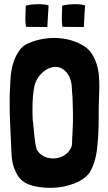

<svg xmlns="http://www.w3.org/2000/svg" viewBox="-20 -887 517 916"><path d="M206 -758V-760C206 -778 212 -859 212 -861C203 -865 184 -867 164 -867C141 -867 116 -864 103 -860C103 -850 101 -824 101 -799C101 -784 102 -769 104 -759H107L204 -758ZM380 -758V-760C380 -778 386 -859 386 -861C377 -865 358 -867 338 -867C315 -867 290 -864 277 -860C277 -850 275 -824 275 -799C275 -784 276 -769 278 -759H281L378 -758ZM190 8C201 9 211 9 221 9C249 9 277 6 304 -2C345 -13 384 -31 407 -63C431 -102 442 -151 445 -198L448 -231C453 -300 449 -365 453 -436C453 -448 454 -460 454 -472C454 -493 453 -514 451 -535C448 -556 444 -577 435 -597C427 -620 413 -641 394 -658C352 -690 295 -706 238 -706C192 -706 145 -695 105 -676C96 -671 89 -665 82 -658C41 -611 30 -547 29 -487C27 -457 26 -427 26 -397C26 -322 31 -247 34 -173C35 -134 39 -95 58 -62C82 -9 135 3 190 8ZM306 -162C287 -141 260 -131 233 -131C201 -131 169 -146 155 -175C142 -219 143 -269 136 -316C135 -333 135 -350 135 -367C135 -406 137 -445 145 -480C153 -508 169 -531 192 -549C207 -560 226 -568 245 -568C253 -568 262 -566 270 -563C301 -548 319 -515 322 -478C323 -455 326 -422 326 -421L328 -353V-305L326 -253C321 -195 331 -195 306 -162Z"/></svg>

Font: HEYCLAY
Style: Regular
Weight: 400
Designer: Marcelo Magalhaes
Foundry: Marcelo Magalhães
Version: Version 1.300;hotconv 1.0.109;makeotfexe 2.5.65596